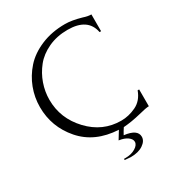

<svg xmlns="http://www.w3.org/2000/svg" viewBox="-198 -795 1016 1100"><g transform="rotate(-30 310.0 -245.5)"><path d="M395 10Q381 31 371 50Q457 60 457 109Q457 137 426 158Q395 179 344 179Q335 179 319 177Q317 177 312 176.5Q307 176 305 176V168H316Q354 168 381 151.5Q408 135 408 114Q408 96 387.5 81Q367 66 331 61L363 9Q209 1 122.5 -98.5Q36 -198 36 -329Q36 -393 58.5 -452.5Q81 -512 124.5 -561Q168 -610 239 -640Q310 -670 398 -670Q442 -670 505 -652Q534 -642 557 -642V-531H547Q527 -634 394 -634Q323 -634 266 -607.5Q209 -581 174.5 -538Q140 -495 122 -443.5Q104 -392 104 -338Q104 -215 191.5 -122Q279 -29 402 -29Q451 -29 499.5 -52Q548 -75 569 -133H579V-22Q560 -22 510 -9Q450 6 395 10Z"/></g></svg>

Font: Forum
Style: Regular
Weight: 400
Designer: Denis Masharov
Foundry: Denis Masharov
Version: Version 1.000